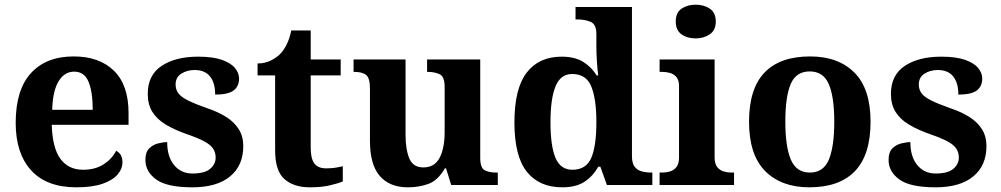

<svg xmlns="http://www.w3.org/2000/svg" viewBox="-20 -790 4273 820"><path d="M306 10Q179 10 113 -62.5Q47 -135 47 -265Q47 -406 112 -477.5Q177 -549 295 -549Q404 -549 466.5 -488Q529 -427 529 -308V-257H201Q204 -157 238.5 -111Q273 -65 335 -65Q387 -65 423 -88.5Q459 -112 476 -146Q490 -139 496.5 -126.5Q503 -114 503 -97Q503 -69 482 -44.5Q461 -20 417.5 -5Q374 10 306 10ZM376 -321Q376 -398 358 -441Q340 -484 297 -484Q255 -484 230 -442.5Q205 -401 203 -321Z M802 10Q693 10 647 -23.5Q601 -57 601 -107Q601 -140 617 -156Q633 -172 655 -177.5Q677 -183 694 -183Q694 -121 723.5 -85Q753 -49 802 -49Q854 -49 877.5 -69Q901 -89 901 -117Q901 -139 890 -155.5Q879 -172 852 -186.5Q825 -201 778 -217Q724 -236 687 -258.5Q650 -281 630.5 -312.5Q611 -344 611 -389Q611 -469 670 -508.5Q729 -548 826 -548Q889 -548 927.5 -534.5Q966 -521 983.5 -499.5Q1001 -478 1001 -455Q1001 -421 977.5 -403.5Q954 -386 899 -386Q899 -436 877 -463.5Q855 -491 811 -491Q779 -491 754.5 -475.5Q730 -460 730 -429Q730 -408 741.5 -392Q753 -376 783 -361Q813 -346 867 -327Q912 -312 946 -290.5Q980 -269 999.5 -238.5Q1019 -208 1019 -166Q1019 -83 962.5 -36.5Q906 10 802 10Z M1302 10Q1235 10 1195 -25Q1155 -60 1155 -148V-468H1080V-519Q1112 -519 1137.5 -532Q1163 -545 1178 -561Q1193 -577 1205 -601.5Q1217 -626 1224 -660H1307V-536H1435V-468H1307V-158Q1307 -113 1322.5 -92Q1338 -71 1373 -71Q1393 -71 1410.5 -73.5Q1428 -76 1444 -80V-15Q1428 -8 1391.5 1Q1355 10 1302 10Z M1722 10Q1644 10 1602 -38.5Q1560 -87 1560 -188V-412Q1560 -456 1544 -469.5Q1528 -483 1492 -483H1490V-536H1712V-216Q1712 -152 1728 -113.5Q1744 -75 1788 -75Q1836 -75 1857.5 -116Q1879 -157 1879 -227V-419Q1879 -463 1857.5 -473Q1836 -483 1807 -483H1804V-536H2031V-116Q2031 -73 2050 -63Q2069 -53 2098 -53H2106V0H1907L1885 -71H1880Q1850 -19 1809.5 -4.5Q1769 10 1722 10Z M2381 10Q2283 10 2230 -56.5Q2177 -123 2177 -267Q2177 -412 2229.5 -480Q2282 -548 2379 -548Q2435 -548 2471 -525.5Q2507 -503 2528 -468H2535Q2531 -496.5 2529 -531.2Q2527 -566 2527 -590V-645Q2527 -686 2502.8 -696.5Q2478.5 -707 2445.9 -707H2438V-760H2679V-123Q2679 -93 2690.5 -78Q2702 -63 2720.8 -58Q2739.6 -53 2762 -53H2766V0H2572L2544 -78H2535Q2513 -38 2476.7 -14Q2440.5 10 2381 10ZM2424.3 -65Q2483 -65 2505 -115.3Q2527 -165.6 2527 -269Q2527 -368.2 2505.1 -421.1Q2483.3 -474 2423.7 -474Q2374 -474 2352.5 -421.1Q2331 -368.1 2331 -268Q2331 -166.5 2352.4 -115.8Q2373.9 -65 2424.3 -65Z M2797 0V-53H2809Q2824 -53 2840.5 -57.5Q2857 -62 2868.5 -75.9Q2880 -89.8 2880 -117.7V-422Q2880 -448.9 2868 -462Q2856 -475 2839.5 -479Q2823 -483 2809 -483H2797V-536H3032V-118Q3032 -90 3043.5 -76Q3055 -62 3072 -57.5Q3089 -53 3103 -53H3115V0ZM2951.1 -626Q2915 -626 2890.5 -643.5Q2866 -661 2866 -698Q2866 -736 2890.8 -753Q2915.5 -770 2951.5 -770Q2986 -770 3011.5 -753Q3037 -736 3037 -698Q3037 -661 3011.4 -643.5Q2985.8 -626 2951.1 -626Z M3436.6 10Q3317 10 3248 -59.3Q3179 -128.7 3179 -270.3Q3179 -411 3245.1 -480Q3311.2 -549 3440 -549Q3560 -549 3629 -480Q3698 -411 3698 -270.3Q3698 -128.7 3631.5 -59.3Q3565 10 3436.6 10ZM3439 -53Q3497 -53 3520 -108.5Q3543 -164 3543 -270.5Q3543 -377 3519.5 -431Q3496 -485 3438 -485Q3380 -485 3357 -431.2Q3334 -377.5 3334 -270Q3334 -164 3357.5 -108.5Q3381 -53 3439 -53Z M3976 10Q3867 10 3821 -23.5Q3775 -57 3775 -107Q3775 -140 3791 -156Q3807 -172 3829 -177.5Q3851 -183 3868 -183Q3868 -121 3897.5 -85Q3927 -49 3976 -49Q4028 -49 4051.5 -69Q4075 -89 4075 -117Q4075 -139 4064 -155.5Q4053 -172 4026 -186.5Q3999 -201 3952 -217Q3898 -236 3861 -258.5Q3824 -281 3804.5 -312.5Q3785 -344 3785 -389Q3785 -469 3844 -508.5Q3903 -548 4000 -548Q4063 -548 4101.5 -534.5Q4140 -521 4157.5 -499.5Q4175 -478 4175 -455Q4175 -421 4151.5 -403.5Q4128 -386 4073 -386Q4073 -436 4051 -463.5Q4029 -491 3985 -491Q3953 -491 3928.5 -475.5Q3904 -460 3904 -429Q3904 -408 3915.5 -392Q3927 -376 3957 -361Q3987 -346 4041 -327Q4086 -312 4120 -290.5Q4154 -269 4173.5 -238.5Q4193 -208 4193 -166Q4193 -83 4136.5 -36.5Q4080 10 3976 10Z"/></svg>

Font: Noto Serif Khojki
Style: Regular
Weight: 400
Designer: Juan Bruce
Version: Version 2.002